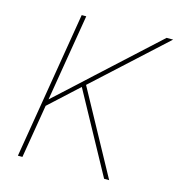

<svg xmlns="http://www.w3.org/2000/svg" viewBox="-108 -822 852 917"><g transform="rotate(15 318.0 -364.0)"><path d="M126.5 -261.7 121.1 -285.2Q155.8 -316.9 187.5 -345.9Q219.2 -375 251 -404.1Q282.7 -433.1 316.9 -464.8L603.5 -727.5H635.7L282.7 -404.3L275.9 -398.9ZM63 0 183.6 -727.5H206.1L163.1 -468.8L133.3 -289.1L130.9 -273.4L85.4 0ZM489.3 0 269 -403.3 287.1 -416 514.2 0Z"/></g></svg>

Font: Inter 17pt Thin
Style: Italic
Weight: 250
Italic angle: -9.3988°
Version: Version 4.001;git-66647c0bb